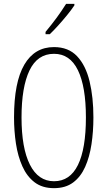

<svg xmlns="http://www.w3.org/2000/svg" viewBox="-20 -969 559 999"><path d="M466 -358Q466 -285 456 -218.5Q446 -152 423 -100.5Q400 -49 360.5 -19.5Q321 10 261 10Q200 10 160 -20.5Q120 -51 96.5 -103.5Q73 -156 63 -221.5Q53 -287 53 -358Q53 -541 106.5 -632.5Q160 -724 261 -724Q336 -724 381 -676.5Q426 -629 446 -546Q466 -463 466 -358ZM92 -358Q92 -199 135.5 -112.5Q179 -26 261 -26Q344 -26 385.5 -110.5Q427 -195 427 -358Q427 -518 385.5 -603.5Q344 -689 261 -689Q175 -689 133.5 -602.5Q92 -516 92 -358ZM367 -941Q351 -917 328.5 -889.5Q306 -862 282 -835.5Q258 -809 239 -791H217V-803Q250 -843 275 -877Q300 -911 324 -949H367Z"/></svg>

Font: Noto Sans Myanmar UI ExtraCondensed ExtraLight
Style: Regular
Weight: 200
Width: 2
Designer: Monotype Design Team
Foundry: Monotype Imaging Inc.
Version: Version 2.103; ttfautohint (v1.8.4.7-5d5b)